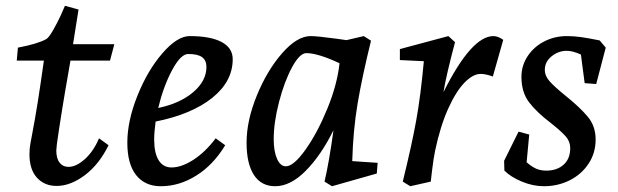

<svg xmlns="http://www.w3.org/2000/svg" viewBox="-20 -634 2141 665"><path d="M176 10Q134 10 108 -18.5Q82 -47 82 -100Q82 -121 86 -141L90 -162Q102 -225 111 -282Q120 -339 132 -424H38L42 -469Q111 -482 141 -499Q150 -505 164.5 -530.5Q179 -556 190.5 -581Q202 -606 205 -614L252 -601L233 -481H376L361 -424H224L218 -389Q192 -242 177 -135L175 -113Q175 -85 186.5 -70.5Q198 -56 217 -56Q244 -56 274 -83Q304 -110 323 -155L356 -131Q323 -64 273.5 -27Q224 10 176 10Z M421 -140Q421 -215 456 -302.5Q491 -390 542.5 -449.5Q594 -509 637 -509Q709 -509 747.5 -488.5Q786 -468 786 -429Q786 -352 715 -295Q644 -238 519 -213Q514 -176 514 -151Q514 -104 529.5 -79Q545 -54 574 -54Q609 -54 650.5 -81Q692 -108 727 -155L760 -131Q719 -63 660 -26Q601 11 537 11Q482 11 451.5 -27.5Q421 -66 421 -140ZM695 -402Q695 -425 680 -436Q665 -447 632 -447Q606 -447 576 -391Q546 -335 528 -260Q604 -276 649.5 -315Q695 -354 695 -402Z M834 -140Q834 -216 869.5 -303Q905 -390 957 -449.5Q1009 -509 1056 -509Q1078 -509 1145 -500L1180 -495L1240 -509L1265 -493Q1234 -367 1218.5 -275Q1203 -183 1200 -76L1288 -70L1285 -33L1130 11L1104 -5Q1120 -73 1135 -183Q1092 -96 1039 -42.5Q986 11 933 11Q885 11 859.5 -28Q834 -67 834 -140ZM970 -58Q997 -58 1038 -115.5Q1079 -173 1113.5 -257Q1148 -341 1156 -415Q1081 -450 1041 -450Q1018 -450 991.5 -401Q965 -352 946.5 -281Q928 -210 928 -152Q928 -110 939.5 -84Q951 -58 970 -58Z M1448 -422 1365 -426V-464L1533 -509L1556 -488Q1525 -371 1516 -315Q1613 -509 1689 -509Q1705 -509 1723 -496L1687 -369Q1662 -378 1645 -378Q1618 -378 1588.5 -347.5Q1559 -317 1532 -257Q1505 -197 1487 -112Q1482 -89 1476 -40Q1474 -18 1472 -5L1401 11L1375 -5Q1406 -131 1421.5 -216.5Q1437 -302 1448 -422Z M1727 -43 1726 -77 1776 -178 1813 -168 1804 -72Q1821 -57 1836.5 -50Q1852 -43 1872 -43Q1909 -43 1932 -63.5Q1955 -84 1955 -121Q1955 -144 1939.5 -161.5Q1924 -179 1889 -207Q1840 -244 1813 -279Q1786 -314 1786 -368Q1786 -407 1807.5 -439.5Q1829 -472 1865 -490.5Q1901 -509 1943 -509Q1968 -509 1992.5 -505.5Q2017 -502 2057 -494L2078 -469L2045 -343L2005 -346L1992 -445Q1964 -458 1943 -458Q1914 -458 1890.5 -439Q1867 -420 1867 -392Q1867 -371 1884 -352Q1901 -333 1938 -303Q1989 -262 2016 -229.5Q2043 -197 2043 -151Q2043 -104 2018.5 -67Q1994 -30 1953 -9.5Q1912 11 1864 11Q1826 11 1787.5 -5Q1749 -21 1727 -43Z"/></svg>

Font: Andada Pro Medium
Style: Italic
Weight: 500
Italic angle: -7°
Designer: Carolina Giovagnoli
Foundry: Huerta Tipografica
Version: Version 3.005; ttfautohint (v1.8.4)